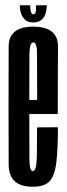

<svg xmlns="http://www.w3.org/2000/svg" viewBox="-20 -708 256 731"><path d="M104.5 3V-56.5Q91.5 -56.5 92 -111.5Q91.5 -165.5 91.5 -302.5Q91.5 -455 92 -500Q92.5 -546.5 106.5 -546.5Q121.5 -546.5 121 -501Q121.5 -457 121.5 -327.5H83.5V-274H200Q200 -288 200 -302Q200 -457 201 -532Q200 -606.5 106.5 -606.5Q13 -606.5 13 -530.5Q12.5 -454.5 12.5 -302.5Q12.5 -170.5 13 -83Q12.5 3 104.5 3ZM104.5 -56.5V3Q148.5 3 168.5 -17.5Q188 -38 194.5 -89.5Q200.5 -140 200.5 -223.5L121 -223Q121 -170 120.5 -126Q120 -83 115.5 -69.5Q112 -56.5 104.5 -56.5ZM106.5 -622.5Q125 -622.5 136.2 -631.2Q147.5 -640 152.8 -654.5Q158 -669 158 -688H117.5Q117.5 -675 116.8 -667.5Q116 -660 113.5 -656.8Q111 -653.5 106.5 -653.5Q103 -653.5 100.8 -656.8Q98.5 -660 96.8 -667.2Q95 -674.5 95 -688H55.5Q55.5 -669 61 -654.5Q66.5 -640 77.5 -631.2Q88.5 -622.5 106.5 -622.5Z"/></svg>

Font: Anybody UltraCondensed
Style: Regular
Weight: 400
Width: 1
Version: Version 1.113;gftools[0.9.25]